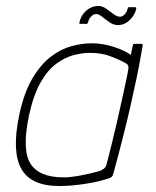

<svg xmlns="http://www.w3.org/2000/svg" viewBox="-20 -617 524 643"><path d="M178 6Q84 6 51.5 -51.5Q19 -109 44 -230Q60 -306 88 -353.5Q116 -401 150 -427Q184 -453 219.5 -462.5Q255 -472 287 -472Q326 -472 364 -459Q402 -446 418 -433L425 -466Q425 -468 426.5 -469Q428 -470 429 -470H454Q458 -470 458 -466Q455 -449 450 -420.5Q445 -392 437 -353.5Q429 -315 418 -266.5Q407 -218 392.5 -160.5Q378 -103 360 -37Q359 -33 356.5 -28Q354 -23 345 -20Q310 -8 263.5 -1Q217 6 178 6ZM193 -23Q214 -23 239.5 -27.5Q265 -32 285.5 -37Q306 -42 313 -44Q319 -46 326.5 -51Q334 -56 337 -67Q344 -93 353 -130Q362 -167 371.5 -207.5Q381 -248 389 -285.5Q397 -323 403 -350.5Q409 -378 410 -388Q411 -394 408.5 -398.5Q406 -403 398 -407Q376 -419 347.5 -429.5Q319 -440 280 -440Q256 -440 227 -432.5Q198 -425 169 -404Q140 -383 116 -341Q92 -299 77 -230Q53 -115 82 -69Q111 -23 193 -23ZM250 -537Q244 -537 246 -542Q251 -566 269 -581.5Q287 -597 309 -597Q323 -597 335.5 -588Q348 -579 360 -570Q372 -561 382 -561Q390 -561 397.5 -569Q405 -577 407 -587Q408 -590 409 -591.5Q410 -593 411 -593H432Q438 -593 436 -587Q432 -567 414.5 -550Q397 -533 375 -533Q360 -533 346.5 -542.5Q333 -552 322 -561Q311 -570 302 -570Q293 -570 285 -561.5Q277 -553 275 -542Q273 -537 270 -537Z"/></svg>

Font: Glory Thin Thin
Style: Italic
Weight: 250
Italic angle: -12°
Version: Version 1.011